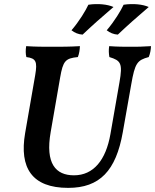

<svg xmlns="http://www.w3.org/2000/svg" viewBox="-20 -903 753 932"><path d="M381 -735C424 -776 479 -825 531 -869C502 -882 455 -887 409 -880C396 -852 365 -800 327 -756C342 -744 361 -736 381 -735ZM552 -735C595 -776 650 -825 702 -869C673 -882 627 -887 580 -880C567 -852 536 -800 498 -756C513 -744 532 -736 552 -735ZM311 9C464 9 543 -74 576 -261L617 -493C635 -597 646 -611 702 -626C709 -643 712 -660 713 -679C669 -676 646 -676 611 -676C584 -676 552 -676 510 -679C507 -660 508 -643 511 -626C567 -609 576 -595 560 -504L516 -252C494 -126 434 -52 339 -52C251 -52 199 -108 226 -262L272 -527C286 -607 297 -620 358 -626C365 -644 367 -661 368 -679C316 -676 279 -676 233 -676C188 -676 154 -676 107 -679C104 -660 104 -641 108 -626C155 -620 162 -604 151 -539L102 -257C73 -88 135 9 311 9Z"/></svg>

Font: Vollkorn Semibold
Style: Italic
Weight: 600
Italic angle: -11°
Designer: Friedrich Althausen
Foundry: Friedrich Althausen
Version: Version 4.015;PS 004.015;hotconv 1.0.88;makeotf.lib2.5.64775